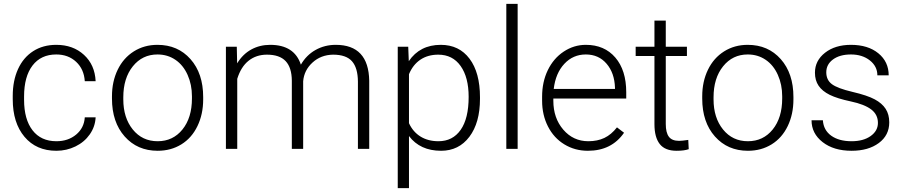

<svg xmlns="http://www.w3.org/2000/svg" viewBox="-20 -770 4674 993"><path d="M271.5 -39.6Q332.5 -39.6 373.8 -74Q415 -108.4 418.5 -163.1H474.6Q472.2 -114.7 444.3 -75Q416.5 -35.2 370.4 -12.7Q324.2 9.8 271.5 9.8Q167.5 9.8 106.7 -62.5Q45.9 -134.8 45.9 -256.8V-274.4Q45.9 -352.5 73.2 -412.6Q100.6 -472.7 151.6 -505.4Q202.6 -538.1 271 -538.1Q357.9 -538.1 414.3 -486.3Q470.7 -434.6 474.6 -350.1H418.5Q414.6 -412.1 373.8 -450.2Q333 -488.3 271 -488.3Q191.9 -488.3 148.2 -431.2Q104.5 -374 104.5 -271V-253.9Q104.5 -152.8 148.2 -96.2Q191.9 -39.6 271.5 -39.6Z M559.1 -272Q559.1 -348.1 588.6 -409.2Q618.2 -470.2 672.1 -504.2Q726.1 -538.1 794.4 -538.1Q899.9 -538.1 965.3 -464.1Q1030.8 -390.1 1030.8 -268.1V-255.9Q1030.8 -179.2 1001.2 -117.9Q971.7 -56.6 918 -23.4Q864.3 9.8 795.4 9.8Q690.4 9.8 624.8 -64.2Q559.1 -138.2 559.1 -260.3ZM617.7 -255.9Q617.7 -161.1 666.7 -100.3Q715.8 -39.6 795.4 -39.6Q874.5 -39.6 923.6 -100.3Q972.7 -161.1 972.7 -260.7V-272Q972.7 -332.5 950.2 -382.8Q927.7 -433.1 887.2 -460.7Q846.7 -488.3 794.4 -488.3Q716.3 -488.3 667 -427Q617.7 -365.7 617.7 -266.6Z M1204.6 -528.3 1206.5 -442.4Q1235.8 -490.2 1279.8 -514.2Q1323.7 -538.1 1377.4 -538.1Q1502.4 -538.1 1536.1 -435.5Q1564.5 -484.9 1611.8 -511.5Q1659.2 -538.1 1716.3 -538.1Q1886.2 -538.1 1889.6 -352.5V0H1831.1V-348.1Q1830.6 -418.9 1800.5 -453.1Q1770.5 -487.3 1702.6 -487.3Q1639.6 -486.3 1596.2 -446.5Q1552.7 -406.7 1547.9 -349.6V0H1489.3V-352.5Q1488.8 -420.4 1457.3 -453.9Q1425.8 -487.3 1360.4 -487.3Q1305.2 -487.3 1265.6 -455.8Q1226.1 -424.3 1207 -362.3V0H1148.4V-528.3Z M2462.4 -258.8Q2462.4 -135.3 2407.7 -62.7Q2353 9.8 2261.2 9.8Q2152.8 9.8 2095.2 -66.4V203.1H2037.1V-528.3H2091.3L2094.2 -453.6Q2151.4 -538.1 2259.8 -538.1Q2354.5 -538.1 2408.4 -466.3Q2462.4 -394.5 2462.4 -267.1ZM2403.8 -269Q2403.8 -370.1 2362.3 -428.7Q2320.8 -487.3 2246.6 -487.3Q2192.9 -487.3 2154.3 -461.4Q2115.7 -435.5 2095.2 -386.2V-132.8Q2116.2 -87.4 2155.3 -63.5Q2194.3 -39.6 2247.6 -39.6Q2321.3 -39.6 2362.5 -98.4Q2403.8 -157.2 2403.8 -269Z M2657.2 0H2598.6V-750H2657.2Z M3020.5 9.8Q2953.1 9.8 2898.7 -23.4Q2844.2 -56.6 2814 -116Q2783.7 -175.3 2783.7 -249V-270Q2783.7 -346.2 2813.2 -407.2Q2842.8 -468.3 2895.5 -503.2Q2948.2 -538.1 3009.8 -538.1Q3106 -538.1 3162.4 -472.4Q3218.8 -406.7 3218.8 -293V-260.3H2841.8V-249Q2841.8 -159.2 2893.3 -99.4Q2944.8 -39.6 3022.9 -39.6Q3069.8 -39.6 3105.7 -56.6Q3141.6 -73.7 3170.9 -111.3L3207.5 -83.5Q3143.1 9.8 3020.5 9.8ZM3009.8 -488.3Q2943.8 -488.3 2898.7 -439.9Q2853.5 -391.6 2843.8 -310.1H3160.6V-316.4Q3158.2 -392.6 3117.2 -440.4Q3076.2 -488.3 3009.8 -488.3Z M3423.3 -663.6V-528.3H3532.7V-480.5H3423.3V-128.4Q3423.3 -84.5 3439.2 -63Q3455.1 -41.5 3492.2 -41.5Q3506.8 -41.5 3539.6 -46.4L3542 1.5Q3519 9.8 3479.5 9.8Q3419.4 9.8 3392.1 -25.1Q3364.7 -60.1 3364.7 -127.9V-480.5H3267.6V-528.3H3364.7V-663.6Z M3611.8 -272Q3611.8 -348.1 3641.4 -409.2Q3670.9 -470.2 3724.9 -504.2Q3778.8 -538.1 3847.2 -538.1Q3952.6 -538.1 4018.1 -464.1Q4083.5 -390.1 4083.5 -268.1V-255.9Q4083.5 -179.2 4054 -117.9Q4024.4 -56.6 3970.7 -23.4Q3917 9.8 3848.1 9.8Q3743.2 9.8 3677.5 -64.2Q3611.8 -138.2 3611.8 -260.3ZM3670.4 -255.9Q3670.4 -161.1 3719.5 -100.3Q3768.6 -39.6 3848.1 -39.6Q3927.2 -39.6 3976.3 -100.3Q4025.4 -161.1 4025.4 -260.7V-272Q4025.4 -332.5 4002.9 -382.8Q3980.5 -433.1 3939.9 -460.7Q3899.4 -488.3 3847.2 -488.3Q3769 -488.3 3719.7 -427Q3670.4 -365.7 3670.4 -266.6Z M4520.5 -134.3Q4520.5 -177.7 4485.6 -204.1Q4450.7 -230.5 4380.4 -245.4Q4310.1 -260.3 4271.2 -279.5Q4232.4 -298.8 4213.6 -326.7Q4194.8 -354.5 4194.8 -394Q4194.8 -456.5 4247.1 -497.3Q4299.3 -538.1 4380.9 -538.1Q4469.2 -538.1 4522.7 -494.4Q4576.2 -450.7 4576.2 -380.4H4517.6Q4517.6 -426.8 4478.8 -457.5Q4439.9 -488.3 4380.9 -488.3Q4323.2 -488.3 4288.3 -462.6Q4253.4 -437 4253.4 -396Q4253.4 -356.4 4282.5 -334.7Q4311.5 -313 4388.4 -294.9Q4465.3 -276.9 4503.7 -256.3Q4542 -235.8 4560.5 -207Q4579.1 -178.2 4579.1 -137.2Q4579.1 -70.3 4525.1 -30.3Q4471.2 9.8 4384.3 9.8Q4292 9.8 4234.6 -34.9Q4177.2 -79.6 4177.2 -147.9H4235.8Q4239.3 -96.7 4279.1 -68.1Q4318.8 -39.6 4384.3 -39.6Q4445.3 -39.6 4482.9 -66.4Q4520.5 -93.3 4520.5 -134.3Z"/></svg>

Font: RobotoDraft Light
Style: Regular
Weight: 300
Version: Version 2.001151; 2014